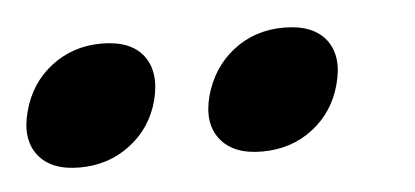

<svg xmlns="http://www.w3.org/2000/svg" viewBox="-37 -701 462 214"><g transform="rotate(-5 194.0 -594.0)"><path d="M45.5 -527Q13.5 -527 -0.8 -545.5Q-15 -564 -7 -594Q1 -625 25.2 -643.8Q49.5 -662.5 81.5 -662.5Q114.5 -662.5 128.5 -643.8Q142.5 -625 134.5 -594Q126.5 -564 102.2 -545.5Q78 -527 45.5 -527ZM249.5 -527Q217.5 -527 203 -545.5Q188.5 -564 196.5 -594Q205 -625 229 -643.8Q253 -662.5 285.5 -662.5Q318.5 -662.5 332.8 -643.8Q347 -625 338.5 -594Q330.5 -564 306.5 -545.5Q282.5 -527 249.5 -527Z"/></g></svg>

Font: Fraunces SemiBold
Style: Italic
Weight: 600
Italic angle: -16°
Version: Version 1.000;[b76b70a41]